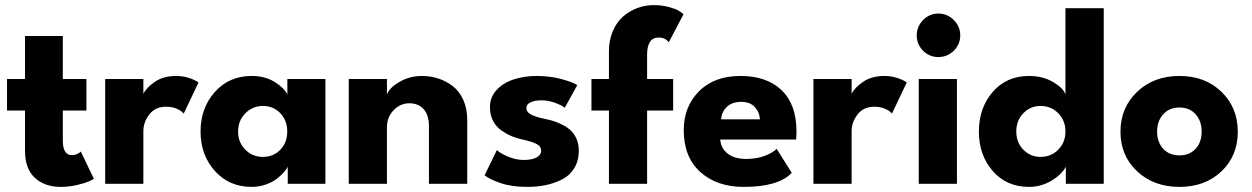

<svg xmlns="http://www.w3.org/2000/svg" viewBox="-20 -720 4905 752"><path d="M7.5 -410.5H78V-579H226V-410.5H318.5V-287H226V-170Q226 -112.5 261.5 -112.5Q273.5 -112.5 283.5 -117.5Q293.5 -122.5 296.5 -126.5L347.5 -20Q342.5 -15.5 326.5 -8.8Q310.5 -2 280 5Q249.5 12 218.5 12Q154.5 12 116.2 -23.8Q78 -59.5 78 -129.5V-287H7.5Z M541.5 0H392V-410.5H541.5V-352.5Q554 -377.5 587.2 -400Q620.5 -422.5 670.5 -422.5Q696.5 -422.5 720.8 -414.5Q745 -406.5 757.5 -397L699.5 -275Q691.5 -285.5 673 -293.8Q654.5 -302 630.5 -302Q588 -302 564.8 -271.8Q541.5 -241.5 541.5 -206.5Z M1107 0V-67Q1103 -58 1092 -45.5Q1081 -33 1063.8 -19.5Q1046.5 -6 1020.2 3Q994 12 965.5 12Q877.5 12 821.5 -50.5Q765.5 -113 765.5 -205Q765.5 -297 821.5 -359.8Q877.5 -422.5 965.5 -422.5Q1018 -422.5 1055.5 -399.2Q1093 -376 1105.5 -350V-410.5H1254.5V0ZM912.5 -205Q912.5 -162 940.8 -133.8Q969 -105.5 1009.5 -105.5Q1051.5 -105.5 1078.2 -133.8Q1105 -162 1105 -205Q1105 -248 1078 -276.5Q1051 -305 1009.5 -305Q969.5 -305 941 -276.2Q912.5 -247.5 912.5 -205Z M1632.5 -422.5Q1666 -422.5 1696.8 -412.5Q1727.5 -402.5 1753.2 -382.8Q1779 -363 1794.5 -328.8Q1810 -294.5 1810 -250.5V0H1660V-226Q1660 -269.5 1639.2 -292.5Q1618.5 -315.5 1583 -315.5Q1548 -315.5 1521.8 -288.5Q1495.5 -261.5 1495.5 -220.5V0H1346V-410.5H1495.5V-349.5Q1504.5 -376 1544.5 -399.2Q1584.5 -422.5 1632.5 -422.5Z M2082.5 -422.5Q2135 -422.5 2181 -409.8Q2227 -397 2241 -386.5L2192 -298Q2179.5 -308 2153.5 -317.5Q2127.5 -327 2099.5 -327Q2074 -327 2057.8 -319.2Q2041.5 -311.5 2041.5 -296.5Q2041.5 -281.5 2059.2 -271.8Q2077 -262 2113.5 -254.5Q2134 -250.5 2150.8 -245Q2167.5 -239.5 2186.2 -229.5Q2205 -219.5 2217.8 -206.8Q2230.5 -194 2238.8 -174.2Q2247 -154.5 2247 -130Q2247 -89.5 2228.5 -60.2Q2210 -31 2179 -16Q2148 -1 2115 5.5Q2082 12 2045 12Q1983.5 12 1940.2 -3Q1897 -18 1878 -33.5L1926 -132Q1942 -118 1971.8 -105.8Q2001.5 -93.5 2031.5 -93.5Q2063 -93.5 2081.2 -103.2Q2099.5 -113 2099.5 -129.5Q2099.5 -146.5 2082.2 -155.8Q2065 -165 2028.5 -173Q2005 -178 1985 -186.2Q1965 -194.5 1944.2 -208.8Q1923.5 -223 1911.2 -246.5Q1899 -270 1899 -300.5Q1899 -339.5 1925.2 -367.8Q1951.5 -396 1992.5 -409.2Q2033.5 -422.5 2082.5 -422.5Z M2296.5 -410.5H2365V-519Q2365 -562.5 2380 -597.8Q2395 -633 2419.8 -654.8Q2444.5 -676.5 2475.5 -688.2Q2506.5 -700 2540 -700Q2572.5 -700 2599.8 -692.5Q2627 -685 2638.5 -678Q2650 -671 2657 -664L2599.5 -554.5Q2585 -573 2560.5 -573Q2514.5 -573 2514.5 -506V-410.5H2616.5V-287H2514.5V0H2365V-287H2296.5Z M2801 -173.5Q2803.5 -139 2830.2 -118.2Q2857 -97.5 2902.5 -97.5Q2942.5 -97.5 2974.2 -109.2Q3006 -121 3022 -137L3081 -43Q3029 12 2892.5 12Q2787.5 12 2722.8 -46.5Q2658 -105 2658 -210Q2658 -302.5 2717.8 -362.5Q2777.5 -422.5 2880.5 -422.5Q2983 -422.5 3041.2 -366.8Q3099.5 -311 3099.5 -205.5Q3099.5 -180 3098 -173.5ZM2956.5 -252.5Q2955 -280 2936.5 -300.5Q2918 -321 2883 -321Q2847 -321 2826.5 -301Q2806 -281 2804.5 -252.5Z M3315.5 0H3166V-410.5H3315.5V-352.5Q3328 -377.5 3361.2 -400Q3394.5 -422.5 3444.5 -422.5Q3470.5 -422.5 3494.8 -414.5Q3519 -406.5 3531.5 -397L3473.5 -275Q3465.5 -285.5 3447 -293.8Q3428.5 -302 3404.5 -302Q3362 -302 3338.8 -271.8Q3315.5 -241.5 3315.5 -206.5Z M3655 -496.5Q3620 -496.5 3595.2 -521.5Q3570.5 -546.5 3570.5 -581.5Q3570.5 -616 3595.5 -641.5Q3620.5 -667 3655 -667Q3690 -667 3715.5 -641.8Q3741 -616.5 3741 -581.5Q3741 -546.5 3715.8 -521.5Q3690.5 -496.5 3655 -496.5ZM3578.5 0V-410.5H3728V0Z M4303 0H4154.5V-67Q4138.5 -36.5 4098 -12.2Q4057.5 12 4010 12Q3922.5 12 3868.2 -50.2Q3814 -112.5 3814 -205Q3814 -297.5 3868.2 -360Q3922.5 -422.5 4010 -422.5Q4064.5 -422.5 4105 -398.5Q4145.5 -374.5 4153 -350V-688H4303ZM4055.5 -105.5Q4097 -105.5 4125 -134Q4153 -162.5 4153 -205Q4153 -247.5 4125 -276.2Q4097 -305 4055.5 -305Q4015.5 -305 3988 -276.5Q3960.5 -248 3960.5 -205Q3960.5 -162 3988 -133.8Q4015.5 -105.5 4055.5 -105.5Z M4368.5 -204Q4368.5 -298.5 4433.8 -360.5Q4499 -422.5 4599.5 -422.5Q4700 -422.5 4764 -360.5Q4828 -298.5 4828 -204Q4828 -109.5 4764 -48.8Q4700 12 4599.5 12Q4499 12 4433.8 -49Q4368.5 -110 4368.5 -204ZM4536 -137.2Q4560 -111.5 4599.5 -111.5Q4639 -111.5 4662.8 -137.2Q4686.5 -163 4686.5 -204.5Q4686.5 -246 4662.8 -272.5Q4639 -299 4599.5 -299Q4560 -299 4536 -272.5Q4512 -246 4512 -204.5Q4512 -163 4536 -137.2Z"/></svg>

Font: League Spartan
Style: Bold
Weight: 700
Foundry: The League of Moveable Type
Version: Version 2.002